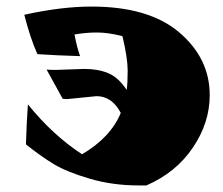

<svg xmlns="http://www.w3.org/2000/svg" viewBox="-20 -543 680 585"><path d="M150 -330 237 -333Q279 -333 310 -320Q341 -307 366 -269Q369 -290 369 -328Q369 -366 353 -433Q309 -444 275.5 -444Q242 -444 207 -438Q214 -400 224 -372Q154 -374 94 -378Q72 -427 54 -498Q167 -523 259 -523Q434 -523 526.5 -444Q619 -365 619 -253Q619 -169 567.5 -93Q516 -17 426 22H403Q323 22 253.5 1.5Q184 -19 145.5 -42Q107 -65 59 -103Q61 -170 65 -225Q141 -131 230 -73Q317 -124 348 -199Q321 -250 274 -250L184 -241L171 -242L122 -331Q131 -330 150 -330Z"/></svg>

Font: Ruslan Display
Style: Regular
Weight: 400
Designer: Denis Masharov, Vladimir Rabdu
Foundry: Denis Masharov, Vladimir Rabdu
Version: Version 1.000; ttfautohint (v1.4.1)